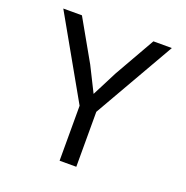

<svg xmlns="http://www.w3.org/2000/svg" viewBox="-125 -814 901 929"><g transform="rotate(20 325.0 -349.0)"><path d="M280 0V-283L45 -698H141L260 -488L324 -360L390 -489L509 -698H604L366 -283V0Z"/></g></svg>

Font: Azeret Mono Thin Light
Style: Regular
Weight: 300
Version: Version 1.002